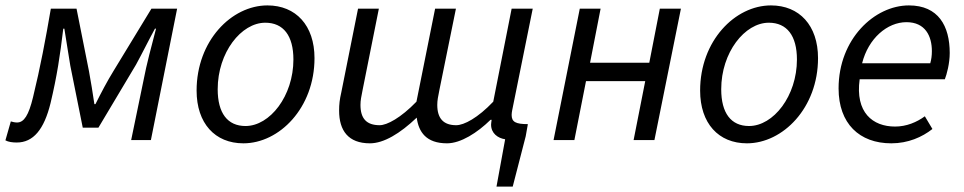

<svg xmlns="http://www.w3.org/2000/svg" viewBox="-46 -518 3565 710"><path d="M16 9C77 9 117 -39 141 -137C165 -238 176 -312 188 -412H192C200 -365 206 -321 214 -275L260 -46H318L457 -279C480 -321 503 -368 527 -412H531C516 -356 494 -271 486 -227L439 0H512L609 -486H514L374 -256C350 -217 328 -175 307 -133H303C297 -174 290 -217 283 -255L237 -486H142C123 -375 103 -268 76 -158C60 -92 43 -65 17 -65C9 -65 1 -67 -6 -69L-26 1C-15 7 0 9 16 9Z M854 12C987 12 1117 -119 1117 -303C1117 -424 1048 -498 943 -498C810 -498 681 -367 681 -183C681 -62 749 12 854 12ZM862 -52C795 -52 759 -100 759 -188C759 -324 846 -434 935 -434C1002 -434 1039 -386 1039 -298C1039 -163 952 -52 862 -52Z M1790 172H1850L1898 -14L1906 -59C1861 -59 1846 -67 1846 -93C1846 -99 1847 -104 1848 -110L1924 -486H1846L1778 -142C1721 -82 1670 -55 1641 -55C1594 -55 1571 -80 1571 -130C1571 -147 1574 -161 1579 -186L1640 -486H1563L1494 -142C1436 -82 1385 -55 1358 -55C1309 -55 1287 -80 1287 -130C1287 -147 1290 -161 1295 -186L1355 -486H1278L1216 -176C1210 -150 1208 -132 1208 -109C1208 -35 1242 12 1322 12C1373 12 1433 -24 1495 -83C1502 -30 1530 12 1607 12C1658 12 1719 -27 1768 -75H1772C1771 -66 1770 -62 1770 -57C1770 -25 1795 -7 1822 -3Z M2001 0H2078L2121 -218H2340L2297 0H2374L2472 -486H2394L2355 -286H2136L2175 -486H2098Z M2716 12C2849 12 2979 -119 2979 -303C2979 -424 2910 -498 2805 -498C2672 -498 2543 -367 2543 -183C2543 -62 2611 12 2716 12ZM2724 -52C2657 -52 2621 -100 2621 -188C2621 -324 2708 -434 2797 -434C2864 -434 2901 -386 2901 -298C2901 -163 2814 -52 2724 -52Z M3250 12C3312 12 3364 -11 3402 -41L3374 -88C3344 -66 3306 -50 3264 -50C3181 -50 3116 -102 3133 -225H3448C3455 -243 3466 -283 3466 -322C3466 -422 3424 -498 3315 -498C3188 -498 3055 -374 3055 -191C3055 -61 3132 12 3250 12ZM3142 -284C3165 -376 3235 -436 3306 -436C3376 -436 3400 -384 3400 -329C3400 -312 3398 -298 3394 -284Z"/></svg>

Font: Source Sans Pro
Style: Italic
Weight: 400
Italic angle: -11°
Designer: Paul D. Hunt
Foundry: Adobe Systems Incorporated
Version: Version 3.006;hotconv 1.0.111;makeotfexe 2.5.65597